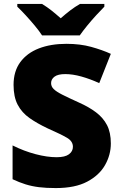

<svg xmlns="http://www.w3.org/2000/svg" viewBox="-20 -947 617 977"><path d="M544 -217Q544 -159 514.5 -107Q485 -55 423.5 -22.5Q362 10 264 10Q215 10 178.5 5.5Q142 1 110 -9Q78 -19 44 -35V-207Q102 -178 161 -162.5Q220 -147 268 -147Q311 -147 331 -162Q351 -177 351 -200Q351 -228 321.5 -245.5Q292 -263 222 -294Q169 -319 130 -346.5Q91 -374 70 -414Q49 -454 49 -515Q49 -584 83 -630.5Q117 -677 177.5 -700.5Q238 -724 318 -724Q388 -724 444 -708.5Q500 -693 544 -673L485 -524Q439 -545 394.5 -557.5Q350 -570 312 -570Q275 -570 257.5 -557Q240 -544 240 -524Q240 -507 253 -494Q266 -481 296.5 -465.5Q327 -450 380 -426Q432 -403 468.5 -375.5Q505 -348 524.5 -310.5Q544 -273 544 -217ZM194 -767Q179 -790 156.5 -817Q134 -844 110.5 -869.5Q87 -895 68 -913V-927H194Q220 -911 241.5 -894Q263 -877 289 -854Q315 -877 338 -894.5Q361 -912 387 -927H511V-913Q494 -896 470.5 -870.5Q447 -845 424.5 -817.5Q402 -790 386 -767Z"/></svg>

Font: Noto Sans Syriac Eastern Black
Style: Regular
Weight: 900
Designer: Patrick Giasson and the Monotype Design Team
Foundry: Monotype Imaging Inc.
Version: Version 3.001; ttfautohint (v1.8.4.7-5d5b)